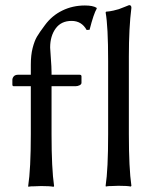

<svg xmlns="http://www.w3.org/2000/svg" viewBox="-20 -718 608 742"><path d="M153.8 -621.1Q180.7 -657.7 220.7 -677.2Q260.7 -696.8 308.1 -696.8Q338.9 -696.8 353 -688L354 -685.1Q341.8 -664.6 326.2 -603L314.9 -602.1Q295.4 -637.2 256.8 -637.2Q216.3 -637.2 195.1 -607.9Q173.8 -578.6 173.8 -534.2Q173.8 -527.3 176.5 -492.9Q179.2 -458.5 179.2 -438V-429.2H287.1Q294.9 -429.2 294.9 -422.9V-397.9Q294.9 -392.1 287.4 -388.4Q279.8 -384.8 272 -384.8H179.2V-199.2Q179.2 -66.4 189 1L187 3.9Q173.3 1 139.2 1Q123.5 1 111.3 2Q98.6 2 94.2 2.9L89.8 3.9L88.9 1Q99.1 -65.4 99.1 -199.2V-384.8H33.2Q27.8 -384.8 27.8 -391.1V-409.2Q27.8 -416.5 33.2 -422.9Q38.6 -429.2 50.8 -429.2H99.1V-467.8Q99.1 -505.4 106.2 -532.7Q113.3 -560.1 122.6 -575.9Q131.8 -591.8 153.8 -621.1ZM397.9 -200.2V-481.9Q397.9 -616.7 388.2 -669.9L390.1 -672.9Q404.3 -673.8 418.7 -677.2Q433.1 -680.7 439.2 -682.6Q445.3 -684.6 461.4 -691.2Q477.5 -697.8 479 -698.2Q487.8 -698.2 487.8 -688Q478 -611.3 478 -500V-200.2Q478 -67.4 487.8 0L485.8 2.9Q472.2 0 438 0Q422.4 0 410.2 1Q397.9 1 393.6 2L389.2 2.9L388.2 0Q397.9 -63 397.9 -200.2Z"/></svg>

Font: Linux Biolinum
Style: Regular
Weight: 400
Designer: Philipp H. Poll
Foundry: Philipp H. Poll
Version: Version 0.6.4